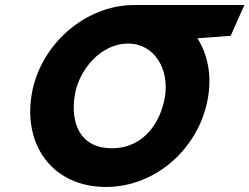

<svg xmlns="http://www.w3.org/2000/svg" viewBox="-20 -747 996 767"><path d="M956.3 -727 514.3 -726.9C321.5 -726.6 136.9 -568.6 105.6 -363.9C74.3 -159.1 196.1 -0.1 403.5 -0.1C605 -0.1 780.6 -159.1 812 -363.9C825.5 -452.3 808.2 -531.9 768.7 -594L901.5 -604ZM491.2 -573C599.2 -573 655.4 -468.5 639.4 -363.9C623.4 -259.4 554.7 -154.8 427.2 -154.8C296.3 -154.8 262.2 -259.4 278.2 -363.9C294.1 -468.4 383.2 -573 491.2 -573Z"/></svg>

Font: Sztylet
Style: BdObl
Weight: 700
Foundry: Cannot Into Space Fonts, PlusOne Fonts
Version: Version 0.12